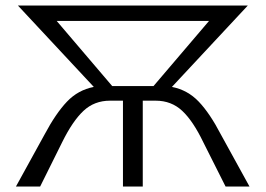

<svg xmlns="http://www.w3.org/2000/svg" viewBox="-20 -678 966 698"><path d="M887 0H800L719 -161Q682 -238 642.5 -275Q603 -312 546 -312H499V0H427V-312H380Q323 -312 283.5 -275Q244 -238 206 -161L126 0H38L142 -189Q183 -266 223.5 -308.5Q264 -351 321 -362L45 -658H881L605 -362Q662 -351 702.5 -308.5Q743 -266 783 -189ZM740 -602H186L388 -365H538Z"/></svg>

Font: Ysabeau SC
Style: Regular
Weight: 400
Designer: Christian Thalmann (Catharsis Fonts)
Version: Version 0.003